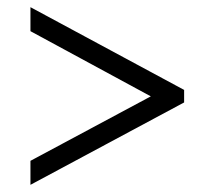

<svg xmlns="http://www.w3.org/2000/svg" viewBox="-20 -626 599 536"><path d="M494 -340 65 -110V-177L401 -357L65 -539V-606L494 -375V-340Z"/></svg>

Font: NameLogos Serif
Style: Italic
Weight: 500
Version: Version 0.1